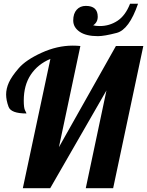

<svg xmlns="http://www.w3.org/2000/svg" viewBox="-20 -990 774 1010"><path d="M431.6 -959Q494.1 -959 494.1 -901.9Q494.1 -872.6 470.2 -856.9Q481.9 -853 505.4 -853Q555.7 -853 597.7 -880.4Q639.6 -907.7 664.1 -970.2H706.1Q659.2 -834 593.8 -816.9Q528.3 -799.8 495.1 -799.8Q432.6 -799.8 398.9 -823Q365.2 -846.2 365.2 -882.3Q365.2 -918.5 383.3 -938.7Q401.4 -959 431.6 -959ZM105 -460.9Q105 -421.4 112.1 -408.7Q119.1 -396 119.1 -393.1Q38.1 -393.1 25.1 -428Q12.2 -462.9 12.2 -493.2Q12.2 -523.4 26.6 -555.7Q41 -587.9 78.6 -631.3Q116.2 -674.8 198.5 -712.4Q280.8 -750 362.8 -750Q383.3 -750 402.8 -748L290 -215.8L589.8 -748H733.9L575.2 0H431.2L540 -514.2L244.1 0H100.1L245.1 -680.2Q178.7 -652.3 141.8 -596.9Q105 -541.5 105 -460.9Z"/></svg>

Font: Lobster-Regular
Style: Regular
Weight: 400
Designer: Pablo Impallari
Foundry: Pablo Impallari
Version: Version 1.007; ttfautohint (v1.1) -l 8 -r 50 -G 50 -x 14 -D 